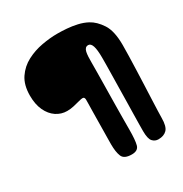

<svg xmlns="http://www.w3.org/2000/svg" viewBox="-165 -732 904 951"><g transform="rotate(-30 287.0 -256.0)"><path d="M317.5 95Q273.5 95 263 69.5Q252.5 44 252.5 0Q252.5 -9.5 252.8 -30.5Q253 -51.5 253.5 -78.5Q254 -105.5 254.2 -134.2Q254.5 -163 255 -188.5Q255.5 -214 255.8 -231.8Q256 -249.5 256 -254Q256 -259.5 253.5 -264.2Q251 -269 244 -269Q237 -269 221.5 -264.8Q206 -260.5 186.5 -256Q167 -251.5 147.5 -251.5Q114 -251.5 86 -270.2Q58 -289 41.5 -324.2Q25 -359.5 25 -409.5Q25 -470.5 51.2 -509.2Q77.5 -548 118.8 -569.5Q160 -591 207 -599.5Q254 -608 295 -608Q320.5 -608 349.5 -605.8Q378.5 -603.5 407.5 -597Q436.5 -590.5 461 -577.5Q495 -559.5 521.8 -518.5Q548.5 -477.5 548.5 -397.5Q548.5 -371 547.5 -334Q546.5 -297 545 -255Q543.5 -213 541.8 -171Q540 -129 538.5 -92Q537 -55 536 -27.8Q535 -0.5 535 11.5Q535 60 517.8 78Q500.5 96 469 96Q449 96 435.8 81.2Q422.5 66.5 422.5 22.5Q422.5 10 422.8 -15.2Q423 -40.5 423.8 -74Q424.5 -107.5 425.2 -145.2Q426 -183 426.5 -221Q427 -259 427.8 -293Q428.5 -327 428.8 -353.2Q429 -379.5 429 -393.5Q429 -439 421.8 -460.8Q414.5 -482.5 400 -482.5Q389.5 -482.5 383.8 -476.2Q378 -470 375.5 -458.8Q373 -447.5 372.2 -432.8Q371.5 -418 371.5 -401Q371.5 -380.5 371.2 -353Q371 -325.5 370.5 -293.5Q370 -261.5 369.5 -226.8Q369 -192 368.5 -156.2Q368 -120.5 367.8 -85.8Q367.5 -51 367.5 -19Q367.5 42 360.2 68.5Q353 95 317.5 95Z"/></g></svg>

Font: Gluten Thin Black
Style: Regular
Weight: 900
Version: Version 1.300